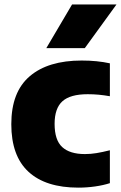

<svg xmlns="http://www.w3.org/2000/svg" viewBox="-20 -828 540 858"><path d="M330 10.5Q184.5 10.5 107.5 -60.2Q30.5 -131 30.5 -273Q30.5 -417 112.8 -487.2Q195 -557.5 345 -557.5Q414 -557.5 471 -545V-398Q445 -402.5 421 -404.8Q397 -407 372 -407Q294 -407 259 -375.5Q224 -344 224 -274.5Q224 -202 258 -170.8Q292 -139.5 359.5 -139.5Q385.5 -139.5 411.2 -143.8Q437 -148 471 -156.5V-9.5Q441.5 0 405 5.2Q368.5 10.5 330 10.5ZM187 -613 302 -808H500.5L359 -613Z"/></svg>

Font: Encode Sans XBd
Style: Regular
Weight: 800
Designer: Multiple Designers
Foundry: Impallari Type
Version: Version 3.002; ttfautohint (v1.8.3) -l 8 -r 50 -G 200 -x 14 